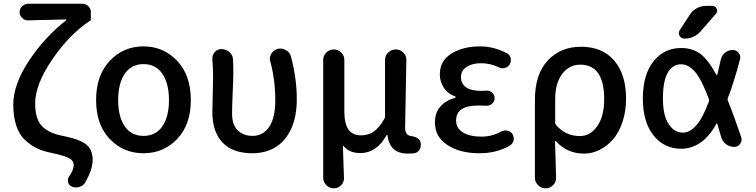

<svg xmlns="http://www.w3.org/2000/svg" viewBox="-20 -815 4083 1037"><path d="M441.4 168.9Q430.7 187.5 410.2 194.3Q400.4 197.3 390.6 197.3Q379.9 197.3 369.1 193.4Q352.5 186.5 347.7 169.9Q346.7 164.1 346.7 159.2Q346.7 147.5 353.5 137.7Q377.9 103.5 377.9 77.1Q377.9 52.7 354 39.6Q330.1 26.4 257.8 10.7Q212.9 2 179.2 -14.2Q145.5 -30.3 114.7 -59.1Q84 -87.9 67.9 -136.2Q51.8 -184.6 51.8 -250Q51.8 -359.4 136.7 -487.3Q221.7 -615.2 336.9 -705.1Q338.9 -706.1 338.4 -708Q337.9 -710 335.9 -710Q179.7 -707 131.8 -705.1Q130.9 -705.1 129.9 -705.1Q112.3 -705.1 99.6 -717.8Q85.9 -730.5 85.9 -749Q85.9 -767.6 99.6 -781.2Q113.3 -794.9 131.8 -794.9H424.8Q444.3 -794.9 457.5 -781.2Q470.7 -767.6 470.7 -749V-708Q470.7 -703.1 465.8 -703.1Q464.8 -703.1 464.8 -702.1Q353.5 -627.9 261.7 -493.2Q169.9 -358.4 169.9 -255.9Q169.9 -171.9 207 -133.3Q244.1 -94.7 324.2 -80.1Q408.2 -63.5 444.3 -35.6Q480.5 -7.8 480.5 48.8Q480.5 98.6 441.4 168.9Z M754.9 12.7Q646.5 12.7 572.8 -64.5Q499 -141.6 499 -274.4Q499 -408.2 572.8 -486.3Q646.5 -564.5 754.9 -564.5Q863.3 -564.5 937 -486.3Q1010.7 -408.2 1010.7 -274.4Q1010.7 -141.6 937 -64.5Q863.3 12.7 754.9 12.7ZM892.6 -274.4Q892.6 -364.3 856.9 -416.5Q821.3 -468.8 755.4 -468.8Q689.5 -468.8 653.8 -416.5Q618.2 -364.3 618.2 -274.4Q618.2 -184.6 653.8 -132.8Q689.5 -81.1 755.4 -81.1Q821.3 -81.1 856.9 -132.8Q892.6 -184.6 892.6 -274.4Z M1342.8 12.7Q1237.3 12.7 1182.1 -44.9Q1127 -102.5 1127 -210Q1127 -240.2 1128.9 -301.8Q1130.9 -363.3 1130.9 -393.6Q1130.9 -453.1 1127 -494.1Q1127 -497.1 1127 -500Q1127 -518.6 1139.6 -533.2Q1153.3 -549.8 1175.8 -549.8Q1200.2 -549.8 1218.8 -534.2Q1237.3 -518.6 1238.3 -494.1Q1240.2 -466.8 1240.2 -418.9Q1240.2 -392.6 1236.8 -315.4Q1233.4 -238.3 1233.4 -202.1Q1233.4 -140.6 1264.2 -110.8Q1294.9 -81.1 1343.8 -81.1Q1400.4 -81.1 1433.6 -129.4Q1466.8 -177.7 1466.8 -275.4Q1466.8 -380.9 1440.4 -481.4Q1437.5 -489.3 1437.5 -497.1Q1437.5 -511.7 1445.3 -524.4Q1457 -544.9 1479.5 -550.8Q1487.3 -552.7 1494.1 -552.7Q1509.8 -552.7 1524.4 -543.9Q1545.9 -532.2 1551.8 -508.8Q1583 -390.6 1583 -279.3Q1583 -186.5 1553.2 -120.6Q1523.4 -54.7 1469.7 -21Q1416 12.7 1342.8 12.7Z M1783.2 202.1Q1759.8 202.1 1742.7 185.1Q1725.6 168 1725.6 144.5V-491.2Q1725.6 -514.6 1742.2 -531.2Q1758.8 -547.9 1782.7 -547.9Q1806.6 -547.9 1823.2 -531.2Q1839.8 -514.6 1839.8 -491.2V-215.8Q1839.8 -148.4 1861.3 -116.2Q1882.8 -84 1930.7 -84Q1966.8 -84 1996.6 -103Q2026.4 -122.1 2055.7 -172.9Q2059.6 -178.7 2059.6 -186.5V-490.2Q2059.6 -514.6 2076.7 -531.2Q2093.8 -547.9 2117.2 -547.9H2118.2Q2141.6 -547.9 2158.2 -531.2Q2174.8 -514.6 2174.8 -492.2L2168 -124Q2168 -84 2201.2 -80.1Q2247.1 -73.2 2252 -43Q2252.9 -37.1 2252.9 -33.2Q2252.9 -18.6 2246.1 -6.8Q2236.3 9.8 2216.8 12.7Q2202.1 14.6 2183.6 14.6Q2133.8 14.6 2106.4 -9.8Q2079.1 -34.2 2072.3 -85.9Q2071.3 -86.9 2069.8 -86.9Q2068.4 -86.9 2068.4 -85.9Q2014.6 11.7 1926.8 11.7Q1865.2 11.7 1835.9 -26.4Q1835 -27.3 1833.5 -26.9Q1832 -26.4 1832 -24.4L1837.9 148.4Q1837.9 168.9 1823.2 184.6Q1807.6 202.1 1784.2 202.1Z M2569.3 12.7Q2463.9 12.7 2396.5 -31.7Q2329.1 -76.2 2329.1 -153.3Q2329.1 -207 2358.9 -240.2Q2388.7 -273.4 2438.5 -287.1Q2441.4 -288.1 2441.4 -290.5Q2441.4 -293 2438.5 -293.9Q2398.4 -308.6 2377 -341.3Q2355.5 -374 2355.5 -413.1Q2355.5 -486.3 2418 -525.4Q2480.5 -564.5 2573.2 -564.5Q2647.5 -564.5 2717.8 -527.3Q2733.4 -519.5 2738.3 -501Q2739.3 -495.1 2739.3 -490.2Q2739.3 -477.5 2732.4 -466.8Q2723.6 -452.1 2706.1 -448.2Q2700.2 -446.3 2694.3 -446.3Q2682.6 -446.3 2672.9 -452.1Q2627 -473.6 2578.1 -473.6Q2530.3 -473.6 2500 -453.6Q2469.7 -433.6 2469.7 -398.4Q2469.7 -363.3 2496.6 -343.8Q2523.4 -324.2 2579.1 -324.2Q2591.8 -324.2 2608.4 -325.2Q2609.4 -325.2 2611.3 -325.2Q2627 -325.2 2638.7 -314.5Q2651.4 -302.7 2651.4 -285.2Q2651.4 -267.6 2638.7 -255.9Q2627 -244.1 2610.4 -244.1Q2609.4 -244.1 2608.4 -244.1Q2585 -245.1 2562.5 -245.1Q2443.4 -245.1 2443.4 -164.1Q2443.4 -123 2479.5 -100.1Q2515.6 -77.1 2581.1 -77.1Q2637.7 -77.1 2686.5 -104.5Q2697.3 -110.4 2710 -110.4Q2714.8 -110.4 2719.7 -109.4Q2737.3 -106.4 2747.1 -91.8Q2754.9 -80.1 2754.9 -66.4Q2754.9 -62.5 2753.9 -57.6Q2750 -39.1 2734.4 -29.3Q2663.1 12.7 2569.3 12.7Z M2926.8 202.1Q2903.3 202.1 2886.2 185.1Q2869.1 168 2869.1 144.5V-274.4Q2869.1 -414.1 2938.5 -488.3Q3007.8 -562.5 3118.2 -562.5Q3233.4 -562.5 3297.4 -487.8Q3361.3 -413.1 3361.3 -282.2Q3361.3 -213.9 3342.3 -156.7Q3323.2 -99.6 3291 -62.5Q3258.8 -25.4 3218.3 -5.4Q3177.7 14.6 3133.8 14.6Q3043 14.6 2982.4 -52.7Q2980.5 -53.7 2979 -53.2Q2977.5 -52.7 2977.5 -50.8Q2977.5 -32.2 2980.5 37.1Q2983.4 138.7 2983.4 146.5Q2983.4 168.9 2967.8 184.6Q2951.2 202.1 2927.7 202.1ZM3111.3 -80.1Q3168 -80.1 3205.6 -133.3Q3243.2 -186.5 3243.2 -280.3Q3243.2 -465.8 3113.3 -465.8Q3054.7 -465.8 3016.6 -416Q2978.5 -366.2 2978.5 -277.3V-152.3Q2978.5 -144.5 2983.4 -139.6Q3036.1 -80.1 3111.3 -80.1Z M3808.6 -266.6Q3811.5 -273.4 3808.6 -280.3Q3768.6 -386.7 3734.4 -426.8Q3698.2 -467.8 3659.2 -467.8Q3613.3 -467.8 3586.9 -422.9Q3560.5 -377.9 3560.5 -283.2Q3560.5 -191.4 3591.3 -145Q3622.1 -98.6 3668 -98.6Q3706.1 -98.6 3741.2 -138.7Q3775.4 -176.8 3808.6 -266.6ZM3911.1 -285.2Q3908.2 -278.3 3911.1 -271.5Q3941.4 -197.3 3983.4 -74.2Q3985.4 -67.4 3985.4 -60.5Q3985.4 -48.8 3977.5 -38.1Q3965.8 -21.5 3945.3 -21.5Q3920.9 -21.5 3900.9 -36.6Q3880.9 -51.8 3875 -75.2Q3863.3 -115.2 3854.5 -145.5Q3854.5 -147.5 3852.1 -147.5Q3849.6 -147.5 3848.6 -145.5Q3810.5 -77.1 3763.7 -44.9Q3715.8 -11.7 3659.2 -11.7Q3566.4 -11.7 3509.3 -84Q3452.1 -156.2 3452.1 -283.2Q3452.1 -411.1 3509.3 -483.4Q3566.4 -555.7 3659.2 -555.7Q3719.7 -555.7 3763.7 -523.4Q3805.7 -491.2 3848.6 -412.1Q3849.6 -410.2 3851.6 -410.2Q3853.5 -410.2 3854.5 -412.1Q3863.3 -447.3 3873 -493.2Q3877.9 -515.6 3896 -530.3Q3914.1 -544.9 3937.5 -544.9Q3958 -544.9 3969.7 -529.3Q3978.5 -517.6 3978.5 -504.9Q3978.5 -500 3976.6 -494.1Q3944.3 -370.1 3911.1 -285.2ZM3705.1 -734.4Q3719.7 -757.8 3743.2 -770.5Q3766.6 -783.2 3793.9 -783.2H3827.1Q3843.8 -783.2 3850.6 -767.6Q3853.5 -761.7 3853.5 -756.8Q3853.5 -748 3846.7 -740.2L3765.6 -647.5Q3730.5 -606.4 3675.8 -606.4Q3659.2 -606.4 3650.4 -622.1Q3646.5 -628.9 3646.5 -635.7Q3646.5 -644.5 3651.4 -652.3Z"/></svg>

Font: Gen Jyuu Gothic P Medium
Style: Regular
Weight: 500
Designer: [Source Han Sans]
Ryoko NISHIZUKA  (kana & ideographs); Paul D. Hunt (Latin, Greek & Cyrillic); Wenlong ZHANG  (bopomofo
Version: Version 1.002.20150607